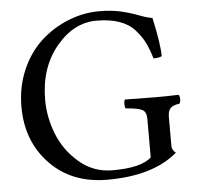

<svg xmlns="http://www.w3.org/2000/svg" viewBox="-56 -873 967 943"><g transform="rotate(-5 427.5 -402.0)"><path d="M467 -816Q528 -816 574.5 -805Q621 -794 660 -779Q699 -764 725 -760Q754 -631 754 -569Q737 -562 718 -562H713Q699 -609 683 -641Q667 -673 638 -705.5Q609 -738 562 -754.5Q515 -771 450 -771Q337 -771 251 -667Q165 -563 165 -405Q165 -319 198 -235.5Q231 -152 301.5 -92Q372 -32 465 -32Q608 -32 657 -79V-269Q657 -304 635.5 -314.5Q614 -325 556 -329Q551 -334 551 -351Q551 -368 556 -373Q666 -371 709 -371Q760 -371 820 -373Q826 -367 826 -351Q826 -335 820 -329Q791 -326 777 -313Q763 -300 763 -269V-125Q763 -106 782 -91Q662 12 436 12Q261 12 153.5 -99.5Q46 -211 46 -381Q46 -480 82.5 -563.5Q119 -647 179 -701.5Q239 -756 314 -786Q389 -816 467 -816Z"/></g></svg>

Font: Indiction Unicode
Style: Normal
Weight: 500
Version: Version 1.1